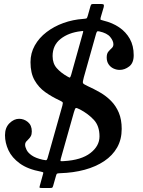

<svg xmlns="http://www.w3.org/2000/svg" viewBox="-20 -855 713 960"><path d="M513.5 -568Q513.5 -547.5 523 -533.5Q532.5 -519.5 547.5 -512.5Q562.5 -505.5 578.5 -505.5Q603.5 -505.5 626 -522.8Q648.5 -540 648.5 -579Q648.5 -626.5 629 -661Q609.5 -695.5 576 -718.2Q542.5 -741 499 -751.5Q488 -754.5 484.2 -755.8Q480.5 -757 483.5 -768L498.5 -819Q500.5 -827.5 498.8 -831.2Q497 -835 485.5 -835H448Q439 -835 437 -833.2Q435 -831.5 432.5 -824.5L418.5 -775Q415.5 -764.5 412.2 -763Q409 -761.5 396 -760.5Q344.5 -757 297.2 -740Q250 -723 212.8 -694.5Q175.5 -666 154 -627.8Q132.5 -589.5 132.5 -544Q132.5 -489.5 152.8 -453.8Q173 -418 206 -394.5Q239 -371 277 -353.5Q288.5 -348 292.2 -344.8Q296 -341.5 292 -327.5L218 -65Q214.5 -53.5 209.5 -53.8Q204.5 -54 193 -56.5Q158 -64.5 139 -77.8Q120 -91 112.8 -105.8Q105.5 -120.5 105.5 -131.5Q105.5 -140.5 110.5 -146.5Q115.5 -152.5 122.2 -158.8Q129 -165 134 -174Q139 -183 139 -198Q139 -228.5 119.5 -244.8Q100 -261 75.5 -261Q50 -261 27.5 -239Q5 -217 5 -179Q5 -141 22.2 -103.8Q39.5 -66.5 79 -37.8Q118.5 -9 185.5 3.5Q194.5 5.5 196 7Q197.5 8.5 194.5 17.5L179.5 72Q177 80.5 177.8 82.8Q178.5 85 190.5 85H227.5Q237 85 240.2 83.8Q243.5 82.5 245.5 75L260 24Q262.5 14.5 265.8 13Q269 11.5 280.5 11Q347 9 403.2 -6.2Q459.5 -21.5 501.2 -49.5Q543 -77.5 565.8 -117.8Q588.5 -158 588.5 -210.5Q588.5 -257.5 574 -291.8Q559.5 -326 535.2 -350.5Q511 -375 480.8 -392.5Q450.5 -410 418.5 -424.5Q397.5 -434 395 -439.5Q392.5 -445 399 -468L460.5 -686.5Q463 -694.5 465.5 -697.2Q468 -700 476.5 -698Q515.5 -689.5 531.2 -670Q547 -650.5 547 -633.5Q547 -622 538.8 -614.5Q530.5 -607 522 -597Q513.5 -587 513.5 -568ZM243 -574.5Q243 -629 283 -660.5Q323 -692 384.5 -699Q395.5 -701 396 -699Q396.5 -697 393.5 -687L336 -481.5Q332 -469 329.8 -467.5Q327.5 -466 317 -472.5Q285 -490.5 264 -514Q243 -537.5 243 -574.5ZM477.5 -173Q477.5 -125 432 -89.8Q386.5 -54.5 300 -49.5Q287 -48.5 284 -49.5Q281 -50.5 284 -61.5L349.5 -293.5Q355 -313 359 -314.8Q363 -316.5 379.5 -308Q420.5 -286.5 449 -256Q477.5 -225.5 477.5 -173Z"/></svg>

Font: Besley Medium
Style: Italic
Weight: 500
Italic angle: -13°
Designer: Owen Earl
Foundry: indestructible type*
Version: Version 2.001